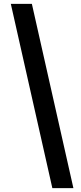

<svg xmlns="http://www.w3.org/2000/svg" viewBox="-20 -799 418 994"><path d="M36 -779H145L360 175H251Z"/></svg>

Font: Nebula Sans Bold
Style: Regular
Weight: 700
Designer: Paul D. Hunt for Adobe (as Source Sans)
Foundry: Nebula Entertainment & Broadcasting LLC
Version: Version 1.010